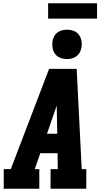

<svg xmlns="http://www.w3.org/2000/svg" viewBox="-20 -1157 640 1177"><path d="M0 0 3 -7V-120H46L281 -735H450L481 -120H509V0H290V-120H334L333 -218H227L193 -120H221V0ZM268 -337H331L328 -490Q328 -495 328 -500Q328 -505 328 -510Q326 -505 324.5 -500Q323 -495 321 -490ZM391 -795Q369 -795 349.5 -802.5Q330 -810 317.5 -826.5Q305 -843 302 -864Q299 -885 302 -907Q305 -922 312.5 -935.5Q320 -949 333 -958.5Q346 -968 361 -971.5Q376 -975 391 -975Q412 -975 432 -967.5Q452 -960 464 -943.5Q476 -927 479.5 -906Q483 -885 479 -863Q476 -848 468.5 -834.5Q461 -821 448 -811.5Q435 -802 420 -798.5Q405 -795 391 -795ZM575 -1043H275V-1137H575Z"/></svg>

Font: Iosevka Etoile Heavy Oblique
Style: Regular
Weight: 900
Italic angle: -9°
Designer: Belleve Invis
Foundry: Belleve Invis
Version: Version 15.5.2; ttfautohint (v1.8.4)